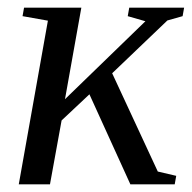

<svg xmlns="http://www.w3.org/2000/svg" viewBox="-20 -479 498 499"><path d="M104.5 -425.3 38.6 -437 42.5 -459H191.4L148.9 -221.2L357.9 -423.8L312 -437L315.9 -459H458.5L454.6 -437L415 -425.8L271.5 -288.6L390.1 -33.2L438 -22L434.1 0H318.8L212.4 -233.9L140.1 -166L109.9 0H28.8Z"/></svg>

Font: Liberation Serif
Style: Italic
Weight: 400
Italic angle: -16.333°
Designer: Steve Matteson
Foundry: Ascender Corporation
Version: Version 2.1.5